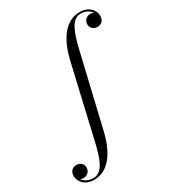

<svg xmlns="http://www.w3.org/2000/svg" viewBox="-431 -891 1162 1283"><g transform="rotate(-30 150.0 -250.0)"><path d="M129 11.5 259 -540C287.5 -659.5 318 -747.5 386.5 -747.5C428.5 -747.5 455 -729 469 -707.5C460.5 -712 451.5 -714 443 -714C415.5 -714 391 -694.5 391 -663.5C391 -629.5 417 -614 443.5 -614C474 -614 495 -635 495 -670C495 -711.5 460 -760 386.5 -760C265 -760 200 -635 171.5 -511.5L43.5 41C16 160.5 -15 247.5 -85.5 247.5C-126 247.5 -153 230 -167.5 209.5C-160 212.5 -152 214 -144.5 214C-118 214 -91.5 197 -91.5 163.5C-91.5 130 -116.5 114 -143 114C-172.5 114 -195 134 -195 170C-195 211.5 -160 260 -87 260C36.5 260 100.5 134 129 11.5Z"/></g></svg>

Font: Bodoni* 16pt
Style: Italic
Weight: 400
Italic angle: -13°
Version: Version 2.3